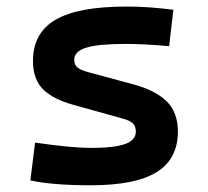

<svg xmlns="http://www.w3.org/2000/svg" viewBox="-20 -547 626 577"><path d="M252.9 9.8Q136.7 9.8 71.3 -4.9L85.4 -118.2Q142.6 -110.4 183.6 -106.4Q224.6 -102.5 252.9 -102.5Q324.2 -102.5 356.2 -114.3Q388.2 -126 388.2 -151.4Q388.2 -168 378.9 -176.5Q369.6 -185.1 349.6 -190.4L200.7 -231.9Q138.7 -249 108.9 -279.1Q79.1 -309.1 79.1 -363.8Q79.1 -448.2 147.2 -487.8Q215.3 -527.3 359.4 -527.3Q394 -527.3 428.7 -524.9Q463.4 -522.5 501 -517.6L488.3 -408.2Q445.8 -412.1 413.8 -413.6Q381.8 -415 356.4 -415Q275.4 -415 239.3 -403.8Q203.1 -392.6 203.1 -367.7Q203.1 -351.1 213.9 -343.3Q224.6 -335.4 247.1 -329.6L372.1 -295.9Q444.8 -277.3 479.7 -243.7Q514.6 -210 514.6 -151.9Q514.6 -69.3 450.9 -29.8Q387.2 9.8 252.9 9.8Z"/></svg>

Font: CaskaydiaCove NFP SemiBold
Style: Regular
Weight: 600
Designer: Aaron Bell
Foundry: Saja Typeworks
Version: Version 2111.001; VTT 6.35;Nerd Fonts 3.1.1